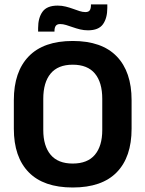

<svg xmlns="http://www.w3.org/2000/svg" viewBox="-20 -839 662 874"><path d="M311 14.5Q178.5 14.5 110.8 -54.8Q43 -124 43 -253V-383Q43 -512.5 110.8 -582.5Q178.5 -652.5 311 -652.5Q443.5 -652.5 511.2 -582.5Q579 -512.5 579 -383V-253Q579 -124 511.5 -54.8Q444 14.5 311 14.5ZM311 -94.5Q378.5 -94.5 412 -134.5Q445.5 -174.5 445.5 -247V-389Q445.5 -464 412 -504.2Q378.5 -544.5 311 -544.5Q244 -544.5 210.5 -504.2Q177 -464 177 -389V-247Q177 -174.5 210.5 -134.5Q244 -94.5 311 -94.5ZM380.5 -701Q362 -701 344.5 -705.2Q327 -709.5 311 -715.2Q295 -721 280.8 -725.2Q266.5 -729.5 254 -729.5Q240 -729.5 234 -721.5Q228 -713.5 228 -698V-695H153.5V-711.5Q153.5 -757.5 173.5 -785.5Q193.5 -813.5 242.5 -813.5Q261.5 -813.5 279.2 -809Q297 -804.5 312.5 -798.8Q328 -793 342.2 -788.5Q356.5 -784 368.5 -784Q383 -784 388.5 -792Q394 -800 394 -816V-819H468.5V-803Q468.5 -756.5 448.8 -728.8Q429 -701 380.5 -701Z"/></svg>

Font: Anek Gujarati Medium SemiBold
Style: Regular
Weight: 600
Version: Version 1.003